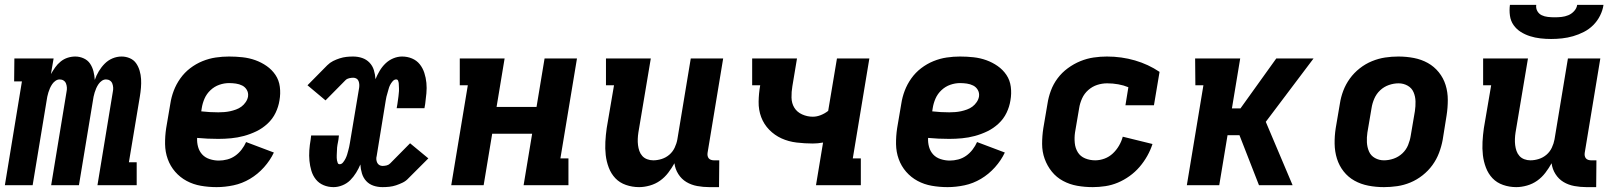

<svg xmlns="http://www.w3.org/2000/svg" viewBox="-23 -760 6643 788"><path d="M-3 0 67 -426H35L36 -520H197L186 -456Q194 -470 203.5 -483.5Q213 -497 226 -507.5Q239 -518 254.5 -523Q270 -528 286 -528Q304 -528 320.5 -520.5Q337 -513 346.5 -499Q356 -485 360.5 -467.5Q365 -450 366 -432Q372 -450 382.5 -467.5Q393 -485 407 -499Q421 -513 439 -520.5Q457 -528 476 -528Q494 -528 510 -521Q526 -514 535.5 -500.5Q545 -487 550 -470Q555 -453 556 -435.5Q557 -418 555.5 -400Q554 -382 551 -364L506 -94H538V0H377L440 -383Q442 -392 441.5 -400.5Q441 -409 438 -417Q435 -425 428 -429.5Q421 -434 412 -434Q403 -434 395 -428.5Q387 -423 381.5 -415Q376 -407 372 -398Q368 -389 365.5 -380.5Q363 -372 361 -363Q359 -354 358 -345L301 0H187L250 -383Q252 -392 251.5 -400.5Q251 -409 248 -417Q245 -425 238 -429.5Q231 -434 222 -434Q213 -434 205 -428.5Q197 -423 191.5 -415Q186 -407 182 -398Q178 -389 175.5 -380.5Q173 -372 171 -363Q169 -354 168 -345L111 0Z M866 8Q833 8 801.5 2.5Q770 -3 743 -17.5Q716 -32 696 -55Q676 -78 665.5 -107Q655 -136 654.5 -168.5Q654 -201 659 -234L676 -334Q680 -361 690 -387.5Q700 -414 717 -438Q734 -462 757.5 -480Q781 -498 808 -509Q835 -520 862.5 -524Q890 -528 917 -528Q945 -528 972.5 -525Q1000 -522 1025 -513Q1050 -504 1071.5 -489Q1093 -474 1107.5 -452.5Q1122 -431 1125.5 -403.5Q1129 -376 1124 -348Q1120 -322 1108 -297Q1096 -272 1075 -252.5Q1054 -233 1029 -221Q1004 -209 978 -202Q952 -195 925.5 -192.5Q899 -190 873 -190Q851 -190 829 -191Q807 -192 786 -194Q785 -175 790 -157Q795 -139 807 -126Q819 -113 837.5 -107Q856 -101 875 -101Q892 -101 909.5 -105.5Q927 -110 942 -120.5Q957 -131 968.5 -146Q980 -161 987 -177L1101 -134Q1086 -102 1060.5 -73.5Q1035 -45 1003 -26Q971 -7 935.5 0.5Q900 8 866 8ZM873 -299Q885 -299 897.5 -300Q910 -301 921.5 -303.5Q933 -306 945.5 -310.5Q958 -315 968 -322.5Q978 -330 985.5 -341Q993 -352 995 -364Q997 -379 990 -391Q983 -403 971 -409Q959 -415 945 -417Q931 -419 917 -419Q897 -419 877 -412Q857 -405 841 -390Q825 -375 816.5 -355.5Q808 -336 805 -316L803 -303Q821 -301 838 -300Q855 -299 873 -299Z M1346 8Q1324 8 1305 0Q1286 -8 1273.5 -23.5Q1261 -39 1255 -59Q1249 -79 1247 -100Q1245 -121 1246.5 -143Q1248 -165 1252 -187L1254 -204H1368L1366 -187Q1365 -181 1364 -176Q1363 -171 1362 -165.5Q1361 -160 1360.5 -154.5Q1360 -149 1360 -144Q1360 -139 1359.5 -133.5Q1359 -128 1359 -122.5Q1359 -117 1359 -112Q1359 -107 1360 -102Q1361 -97 1363 -91.5Q1365 -86 1371 -86Q1379 -86 1385 -93.5Q1391 -101 1395 -109Q1399 -117 1401.5 -125Q1404 -133 1406 -141Q1408 -149 1410 -157Q1412 -165 1413 -173L1451 -400Q1452 -407 1451.5 -414Q1451 -421 1448.5 -427.5Q1446 -434 1440 -437.5Q1434 -441 1427 -441Q1419 -441 1410 -439Q1401 -437 1395 -431L1313 -348L1239 -410L1320 -492Q1331 -503 1344 -509.5Q1357 -516 1371 -520.5Q1385 -525 1398.5 -526.5Q1412 -528 1426 -528Q1446 -528 1463.5 -522Q1481 -516 1493.5 -503Q1506 -490 1511.5 -472Q1517 -454 1518 -435Q1525 -452 1535 -469Q1545 -486 1559 -499.5Q1573 -513 1591 -520.5Q1609 -528 1627 -528Q1649 -528 1668 -520Q1687 -512 1699.5 -496.5Q1712 -481 1718.5 -461Q1725 -441 1727 -420Q1729 -399 1727 -377Q1725 -355 1722 -333L1719 -316H1605L1608 -333Q1609 -339 1609.5 -344Q1610 -349 1611 -354.5Q1612 -360 1612.5 -365.5Q1613 -371 1613.5 -376Q1614 -381 1614.5 -386.5Q1615 -392 1614.5 -397.5Q1614 -403 1614 -408Q1614 -413 1613.5 -418Q1613 -423 1611 -428.5Q1609 -434 1603 -434Q1595 -434 1588.5 -426.5Q1582 -419 1578 -411Q1574 -403 1572 -395Q1570 -387 1567.5 -379Q1565 -371 1563 -363Q1561 -355 1560 -347L1523 -120Q1521 -113 1521.5 -106Q1522 -99 1525 -92.5Q1528 -86 1534 -82.5Q1540 -79 1547 -79Q1555 -79 1563.5 -81Q1572 -83 1578 -89L1660 -172L1735 -110L1653 -28Q1643 -17 1629.5 -10.5Q1616 -4 1602.5 0.5Q1589 5 1575 6.5Q1561 8 1547 8Q1527 8 1509.5 2Q1492 -4 1480 -17Q1468 -30 1462.5 -48Q1457 -66 1456 -85Q1449 -68 1438.5 -51Q1428 -34 1414.5 -20.5Q1401 -7 1382.5 0.5Q1364 8 1346 8Z M1829 0 1897 -410H1864V-520H2048L2015 -321H2179L2212 -520H2345L2277 -110H2310V0H2126L2161 -211H1997L1962 0Z M2600 8Q2572 8 2546 -1Q2520 -10 2502.5 -28.5Q2485 -47 2475.5 -72Q2466 -97 2463 -123.5Q2460 -150 2461.5 -178Q2463 -206 2467 -234L2497 -410H2464V-520H2648L2597 -216Q2595 -203 2594.5 -190Q2594 -177 2595.5 -164.5Q2597 -152 2601 -140.5Q2605 -129 2613 -120Q2621 -111 2633 -106.5Q2645 -102 2658 -102Q2675 -102 2692.5 -107.5Q2710 -113 2724 -125Q2738 -137 2746 -154Q2754 -171 2757 -188L2812 -520H2945L2881 -133Q2880 -127 2881 -121Q2882 -115 2885.5 -110.5Q2889 -106 2895 -104Q2901 -102 2907 -102H2929L2928 8H2888Q2863 8 2838.5 3.5Q2814 -1 2794 -13Q2774 -25 2761 -45.5Q2748 -66 2745 -90Q2734 -70 2719.5 -51Q2705 -32 2686 -18.5Q2667 -5 2644 1.5Q2621 8 2600 8Z M3326 0 3355 -175Q3344 -173 3333.5 -172Q3323 -171 3313 -171Q3280 -171 3246.5 -175Q3213 -179 3184.5 -192Q3156 -205 3134 -227.5Q3112 -250 3101 -279.5Q3090 -309 3090.5 -342.5Q3091 -376 3097 -410H3064V-520H3248L3229 -406Q3225 -383 3225.5 -359.5Q3226 -336 3237 -318Q3248 -300 3269 -290.5Q3290 -281 3313 -281Q3329 -281 3345.5 -287.5Q3362 -294 3376 -305L3412 -520H3545L3477 -110H3510V0Z M3866 8Q3833 8 3801.5 2.5Q3770 -3 3743 -17.5Q3716 -32 3696 -55Q3676 -78 3665.5 -107Q3655 -136 3654.5 -168.5Q3654 -201 3659 -234L3676 -334Q3680 -361 3690 -387.5Q3700 -414 3717 -438Q3734 -462 3757.5 -480Q3781 -498 3808 -509Q3835 -520 3862.5 -524Q3890 -528 3917 -528Q3945 -528 3972.5 -525Q4000 -522 4025 -513Q4050 -504 4071.5 -489Q4093 -474 4107.5 -452.5Q4122 -431 4125.5 -403.5Q4129 -376 4124 -348Q4120 -322 4108 -297Q4096 -272 4075 -252.5Q4054 -233 4029 -221Q4004 -209 3978 -202Q3952 -195 3925.5 -192.5Q3899 -190 3873 -190Q3851 -190 3829 -191Q3807 -192 3786 -194Q3785 -175 3790 -157Q3795 -139 3807 -126Q3819 -113 3837.5 -107Q3856 -101 3875 -101Q3892 -101 3909.5 -105.5Q3927 -110 3942 -120.5Q3957 -131 3968.5 -146Q3980 -161 3987 -177L4101 -134Q4086 -102 4060.5 -73.5Q4035 -45 4003 -26Q3971 -7 3935.5 0.5Q3900 8 3866 8ZM3873 -299Q3885 -299 3897.5 -300Q3910 -301 3921.5 -303.5Q3933 -306 3945.5 -310.5Q3958 -315 3968 -322.5Q3978 -330 3985.5 -341Q3993 -352 3995 -364Q3997 -379 3990 -391Q3983 -403 3971 -409Q3959 -415 3945 -417Q3931 -419 3917 -419Q3897 -419 3877 -412Q3857 -405 3841 -390Q3825 -375 3816.5 -355.5Q3808 -336 3805 -316L3803 -303Q3821 -301 3838 -300Q3855 -299 3873 -299Z M4462 8Q4429 8 4398 2.5Q4367 -3 4340 -17.5Q4313 -32 4294 -55.5Q4275 -79 4264.5 -108Q4254 -137 4254 -169.5Q4254 -202 4259 -234L4276 -334Q4280 -361 4290 -388Q4300 -415 4317.5 -438.5Q4335 -462 4359.5 -480Q4384 -498 4411 -509Q4438 -520 4465.5 -524Q4493 -528 4520 -528Q4580 -528 4635 -512Q4690 -496 4736 -465L4713 -328H4596L4608 -402Q4589 -410 4566.5 -414Q4544 -418 4521 -418Q4500 -418 4480 -411.5Q4460 -405 4443.5 -390.5Q4427 -376 4418 -356Q4409 -336 4406 -316L4389 -216Q4386 -195 4388 -173.5Q4390 -152 4400.5 -135Q4411 -118 4430.5 -110Q4450 -102 4472 -102Q4491 -102 4510 -109Q4529 -116 4544 -130Q4559 -144 4569.5 -162Q4580 -180 4585 -199L4707 -169Q4699 -144 4685.5 -120Q4672 -96 4654 -75Q4636 -54 4613 -37.5Q4590 -21 4565 -10.5Q4540 0 4513.5 4Q4487 8 4462 8Z M4848 0 4916 -410H4883L4882 -520H5067L5033 -315H5068L5215 -520H5368L5172 -260L5282 0H5144L5064 -205H5015L4981 0Z M5657 8Q5624 8 5593 2Q5562 -4 5536 -18.5Q5510 -33 5491.5 -56.5Q5473 -80 5464 -109Q5455 -138 5454.5 -170Q5454 -202 5459 -234L5476 -334Q5480 -361 5490 -387.5Q5500 -414 5517 -437.5Q5534 -461 5557.5 -479.5Q5581 -498 5608 -509Q5635 -520 5662 -524Q5689 -528 5716 -528Q5749 -528 5780 -522Q5811 -516 5837 -501.5Q5863 -487 5882 -463.5Q5901 -440 5910 -411Q5919 -382 5919 -350Q5919 -318 5914 -286L5898 -186Q5893 -159 5883 -132.5Q5873 -106 5856 -82.5Q5839 -59 5815.5 -40.5Q5792 -22 5765.5 -11Q5739 0 5711.5 4Q5684 8 5657 8ZM5657 -102Q5677 -102 5697 -109Q5717 -116 5732.5 -130.5Q5748 -145 5756 -164.5Q5764 -184 5767 -204L5784 -304Q5787 -324 5786.5 -344Q5786 -364 5778.5 -381.5Q5771 -399 5754 -408.5Q5737 -418 5717 -418Q5697 -418 5677 -411Q5657 -404 5641.5 -389.5Q5626 -375 5617.5 -355.5Q5609 -336 5606 -316L5589 -216Q5586 -196 5587 -176Q5588 -156 5595.5 -138.5Q5603 -121 5620 -111.5Q5637 -102 5657 -102Z M6200 8Q6172 8 6146 -1Q6120 -10 6102.5 -28.5Q6085 -47 6075.5 -72Q6066 -97 6063 -123.5Q6060 -150 6061.5 -178Q6063 -206 6067 -234L6097 -410H6064V-520H6248L6197 -216Q6195 -203 6194.5 -190Q6194 -177 6195.5 -164.5Q6197 -152 6201 -140.5Q6205 -129 6213 -120Q6221 -111 6233 -106.5Q6245 -102 6258 -102Q6275 -102 6292.5 -107.5Q6310 -113 6324 -125Q6338 -137 6346 -154Q6354 -171 6357 -188L6412 -520H6545L6481 -133Q6480 -127 6481 -121Q6482 -115 6485.5 -110.5Q6489 -106 6495 -104Q6501 -102 6507 -102H6529L6528 8H6488Q6463 8 6438.5 3.5Q6414 -1 6394 -13Q6374 -25 6361 -45.5Q6348 -66 6345 -90Q6334 -70 6319.5 -51Q6305 -32 6286 -18.5Q6267 -5 6244 1.5Q6221 8 6200 8ZM6343 -600Q6321 -600 6299 -602.5Q6277 -605 6256.5 -611.5Q6236 -618 6218.5 -629Q6201 -640 6189 -657Q6177 -674 6174 -696Q6171 -718 6174 -740H6282Q6280 -726 6286.5 -714.5Q6293 -703 6304.5 -697.5Q6316 -692 6330 -690.5Q6344 -689 6358 -689Q6372 -689 6386 -690.5Q6400 -692 6413.5 -697.5Q6427 -703 6437.5 -714.5Q6448 -726 6450 -740H6558Q6555 -718 6544 -696Q6533 -674 6516 -657Q6499 -640 6477.5 -629Q6456 -618 6433.5 -611.5Q6411 -605 6388 -602.5Q6365 -600 6343 -600Z"/></svg>

Font: Iosevka HT Extrabold Extended
Style: Italic
Weight: 800
Width: 7
Italic angle: -9°
Monospace: yes
Designer: Belleve Invis
Foundry: Belleve Invis
Version: Version 32.3.0; ttfautohint (v1.8.4)